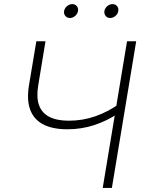

<svg xmlns="http://www.w3.org/2000/svg" viewBox="-20 -932 719 952"><path d="M313.5 -291Q241.2 -291 194.8 -314.9Q148.4 -338.9 130.1 -387Q111.8 -435.1 123.5 -507.8L160.2 -727.5H205.6L169.4 -507.8Q159.7 -448.7 173.6 -410.2Q187.5 -371.6 224.9 -352.5Q262.2 -333.5 321.3 -333.5Q391.1 -333.5 454.8 -356.2Q518.6 -378.9 575.2 -419.9L566.9 -370.6Q512.7 -333.5 449 -312.3Q385.3 -291 313.5 -291ZM489.3 0 609.9 -727.5H655.3L534.7 0ZM526.4 -842.8Q512.2 -842.8 503.9 -853Q495.6 -863.3 497.6 -877.4Q500 -891.6 512 -901.6Q523.9 -911.6 538.1 -911.6Q552.2 -911.6 560.5 -901.6Q568.8 -891.6 566.4 -877.4Q564.5 -863.3 552.5 -853Q540.5 -842.8 526.4 -842.8ZM326.7 -842.8Q312.5 -842.8 304 -853Q295.4 -863.3 297.9 -877.4Q300.3 -891.6 312.3 -901.6Q324.2 -911.6 338.4 -911.6Q352.5 -911.6 360.8 -901.6Q369.1 -891.6 366.7 -877.4Q364.3 -863.3 352.5 -853Q340.8 -842.8 326.7 -842.8Z"/></svg>

Font: Inter 18pt ExtraLight
Style: Italic
Weight: 250
Italic angle: -9.3988°
Designer: Rasmus Andersson
Foundry: rsms
Version: Version 4.001;git-66647c0bb